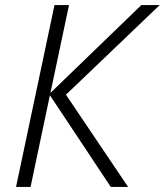

<svg xmlns="http://www.w3.org/2000/svg" viewBox="-20 -734 647 754"><path d="M43 0 194 -714H251L178 -369L535 -714H607L239 -362L483 0H415L176 -360L100 0Z"/></svg>

Font: Noto Sans Display Light
Style: Italic
Weight: 300
Italic angle: -12°
Designer: Monotype Design Team
Foundry: Monotype Imaging Inc.
Version: Version 2.003